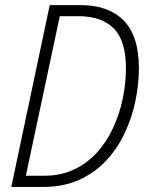

<svg xmlns="http://www.w3.org/2000/svg" viewBox="-20 -734 592 754"><path d="M24.4 0 175.3 -713.9H297.9Q405.8 -713.9 465.6 -653.6Q525.4 -593.3 525.4 -466.3Q525.4 -402.3 511.5 -336.2Q497.6 -270 469 -209.7Q440.4 -149.4 396 -102.3Q351.6 -55.2 290.5 -27.6Q229.5 0 150.9 0ZM81.5 -43.9H153.8Q219.7 -43.9 271.5 -68.6Q323.2 -93.3 361.6 -136Q399.9 -178.7 424.8 -233.2Q449.7 -287.6 462.2 -347.7Q474.6 -407.7 474.6 -465.8Q474.6 -574.7 426.5 -622.6Q378.4 -670.4 289.6 -670.4H214.8Z"/></svg>

Font: Open Sans SemiCondensed Light
Style: Italic
Weight: 300
Width: 4
Italic angle: -12°
Designer: Monotype Design Team
Foundry: Monotype Imaging Inc.
Version: Version 3.000